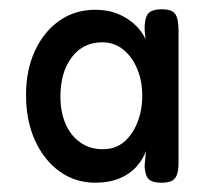

<svg xmlns="http://www.w3.org/2000/svg" viewBox="-20 -703 459 413"><path d="M328 -683Q344 -683 351.5 -678Q359 -673 361.5 -662.5Q364 -652 364 -635V-351Q364 -338 361 -328.5Q358 -319 350.5 -314.5Q343 -310 327 -310Q307 -310 299.5 -318Q292 -326 291 -346L294 -378Q288 -361 274 -345Q260 -329 237.5 -319.5Q215 -310 185 -310Q142 -310 108.5 -334Q75 -358 55.5 -400.5Q36 -443 36 -499Q36 -553 55.5 -594.5Q75 -636 108.5 -659Q142 -682 185 -682Q211 -682 231.5 -674Q252 -666 268 -652Q284 -638 293 -619L291 -640Q291 -664 298.5 -673.5Q306 -683 328 -683ZM201 -382Q228 -382 246.5 -397.5Q265 -413 275.5 -439.5Q286 -466 286 -497Q286 -528 275.5 -554Q265 -580 245.5 -596Q226 -612 200 -612Q159 -612 134.5 -580Q110 -548 110 -495Q110 -461 121.5 -435.5Q133 -410 153.5 -396Q174 -382 201 -382Z"/></svg>

Font: Fredoka SemiCondensed
Style: Regular
Weight: 400
Width: 4
Designer: Ben Nathan
Foundry: Milena B. Brandão, Ben Nathan
Version: Version 2.001